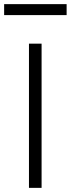

<svg xmlns="http://www.w3.org/2000/svg" viewBox="-51 -908 342 928"><path d="M89 0V-697H150V0ZM-31 -835V-888H271V-835Z"/></svg>

Font: TitilliumText22L Lt
Style: Thin
Weight: 300
Designer: Campivisivi
Foundry: Campivisivi
Version: 1.000